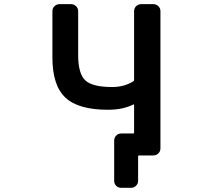

<svg xmlns="http://www.w3.org/2000/svg" viewBox="-20 -774 1040 932"><path d="M568.4 137.7Q553.7 137.7 543.9 127.9Q534.2 118.2 534.2 103.5V-91.8Q534.2 -105.5 543.9 -115.7Q553.7 -126 568.4 -126H627Q630.9 -126 630.9 -130.9V-264.6Q630.9 -268.6 627 -266.6Q576.2 -241.2 503.9 -241.2Q432.6 -241.2 380.9 -255.9Q329.1 -270.5 297.4 -300.3Q265.6 -330.1 250 -378.9Q234.4 -427.7 234.4 -494.1V-719.7Q234.4 -734.4 244.6 -744.1Q254.9 -753.9 269.5 -753.9H324.2Q338.9 -753.9 349.1 -744.1Q359.4 -734.4 359.4 -719.7V-507.8Q359.4 -417 393.6 -384.3Q427.7 -351.6 524.4 -351.6Q584 -351.6 627.9 -379.9Q630.9 -381.8 630.9 -386.7V-719.7Q630.9 -734.4 641.1 -744.1Q651.4 -753.9 666 -753.9H723.6Q738.3 -753.9 748.5 -744.1Q758.8 -734.4 758.8 -719.7V-53.7Q758.8 -39.1 748.5 -29.3Q738.3 -19.5 723.6 -19.5H655.3Q650.4 -19.5 650.4 -14.6V103.5Q650.4 118.2 640.1 127.9Q629.9 137.7 616.2 137.7Z"/></svg>

Font: Rounded-L Mgen+ 1m medium
Style: Regular
Weight: 500
Designer: [Source Han Sans]
Ryoko NISHIZUKA  (kana & ideographs); Paul D. Hunt (Latin, Greek & Cyrillic); Wenlong ZHANG  (bopomofo
Version: Version 1.059.20150602